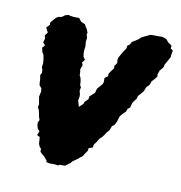

<svg xmlns="http://www.w3.org/2000/svg" viewBox="-105 -773 837 889"><g transform="rotate(15 314.0 -328.5)"><path d="M275 -266 292 -285 295 -296 309 -312V-325L323 -340L331 -349L334 -368L340 -377L354 -396L357 -407L355 -426L369 -438L368 -450L374 -461L386 -480L385 -492L394 -508L391 -525L394 -537L401 -553L409 -569L418 -585V-597L429 -607L434 -620L455 -635L464 -643L468 -649L485 -660L494 -665L509 -674L528 -676L544 -677L562 -679H566L585 -674L593 -666L598 -661L616 -651V-637L628 -630L626 -611V-598L619 -582L608 -558L606 -544L593 -525L588 -507L590 -496L579 -479L570 -468L565 -449L553 -435L551 -429L547 -414L537 -400L526 -385L524 -372L511 -352L508 -341L505 -324L495 -315L492 -302L480 -288L469 -273L465 -254L463 -245L456 -228L446 -219L440 -198L430 -185L423 -171L415 -159L405 -148L397 -131L387 -115L386 -101L368 -93V-81L361 -69L351 -50L338 -38L330 -30L312 -15L305 -5L289 9L283 14L259 16L252 21L236 20L211 22L196 20L195 13L181 -1L170 -9L157 -19L156 -33L148 -40L141 -53L139 -67L136 -84L122 -90L128 -109L117 -120L112 -133L110 -147L115 -160L109 -173L104 -191L100 -203L92 -216L94 -229L90 -244L85 -263L86 -276L88 -288L85 -304L73 -316L70 -333L69 -342L64 -362L69 -373L67 -390L62 -398L63 -419L61 -429L58 -444L53 -459L46 -467L40 -487L50 -500L38 -512L42 -530L37 -545L47 -561L34 -582L47 -598L46 -609L57 -625L66 -637L78 -645L87 -646L102 -656L100 -658L120 -665L126 -663L146 -662L170 -664L175 -658L184 -649L203 -643L210 -632L216 -625L225 -608L223 -601L229 -583L228 -566L232 -543L231 -527L232 -512L236 -495L246 -484L236 -468L242 -457L236 -436L239 -425L241 -408L248 -397L253 -379L254 -367L261 -355L259 -339L265 -323L266 -312L264 -294L270 -279Z"/></g></svg>

Font: Winky Rough ExtraBold
Style: Italic
Weight: 800
Italic angle: -8.97852°
Designer: Simon Atzbach
Foundry: typofactur
Version: Version 1.206; ttfautohint (v1.8.4.7-5d5b)